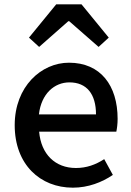

<svg xmlns="http://www.w3.org/2000/svg" viewBox="-20 -854 606 888"><path d="M428 -245H518C521 -259 524 -281 524 -304C524 -459 445 -564 299 -564C171 -564 48 -454 48 -275C48 -93 166 14 317 14C388 14 452 -11 502 -45L462 -118C422 -92 380 -77 331 -77C236 -77 170 -140 161 -245H339ZM226 -325H160C171 -421 232 -473 301 -473C381 -473 424 -419 424 -325H292ZM177 -757 114 -680 161 -637 296 -756H300L436 -637L483 -680L357 -834H298H240Z"/></svg>

Font: GenSekiGothic2 TW M
Style: Regular
Weight: 500
Version: Version 2.100;PS 2.1;hotconv 16.6.51;makeotf.lib2.5.65220 DE